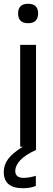

<svg xmlns="http://www.w3.org/2000/svg" viewBox="-35 -778 283 1018"><path d="M72 -540H156V17Q99 43 72.5 71.5Q46 100 46 129Q46 165 91 165Q105 165 122.5 162Q140 159 155 154V208Q125 220 87 220Q-15 220 -15 134Q-15 96 8.5 64.5Q32 33 86 0H72ZM114 -655Q61 -655 61 -707Q61 -758 114 -758Q167 -758 167 -707Q167 -655 114 -655Z"/></svg>

Font: Encode Sans Narrow
Style: Regular
Weight: 400
Designer: Pablo Impallari, Andres Torresi
Foundry: Pablo Impallari, Andres Torresi
Version: Version 1.000; ttfautohint (v1.00) -l 8 -r 50 -G 200 -x 14 -